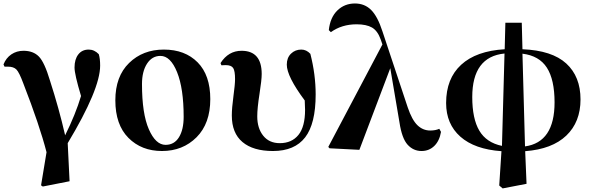

<svg xmlns="http://www.w3.org/2000/svg" viewBox="-20 -847 3377 1098"><path d="M5.9 -465.8 0 -478.5Q14.6 -515.6 44.9 -536.1Q75.2 -556.6 114.3 -556.6Q169.9 -556.6 202.1 -523.9Q234.4 -491.2 265.6 -386.7Q317.4 -226.6 352.5 -73.2Q412.1 -193.4 443.4 -297.9Q406.2 -421.9 406.2 -460.9Q406.2 -507.8 427.7 -535.6Q449.2 -563.5 487.3 -563.5Q519.5 -563.5 544.9 -537.1Q552.7 -512.7 552.7 -471.7Q552.7 -336.9 367.2 -28.3L377.9 189.5L224.6 219.7L214.8 212.9L246.1 23.4Q207 -128.9 113.3 -370.1Q89.8 -433.6 73.7 -449.7Q57.6 -465.8 25.4 -465.8Z M906.2 16.6Q789.1 16.6 714.4 -58.6Q639.6 -133.8 639.6 -273.4Q639.6 -410.2 718.3 -486.8Q796.9 -563.5 917 -563.5Q1038.1 -563.5 1110.4 -490.2Q1182.6 -417 1182.6 -280.3Q1182.6 -140.6 1104 -62Q1025.4 16.6 906.2 16.6ZM926.8 -18.6Q976.6 -18.6 1003.4 -62Q1030.3 -105.5 1030.3 -178.7Q1030.3 -340.8 992.7 -434.1Q955.1 -527.3 897.5 -527.3Q849.6 -527.3 820.8 -482.9Q792 -438.5 792 -366.2Q792 -197.3 831.1 -107.9Q870.1 -18.6 926.8 -18.6Z M1246.1 -473.6 1241.2 -486.3Q1286.1 -556.6 1361.3 -556.6Q1476.6 -556.6 1476.6 -423.8Q1476.6 -389.6 1463.9 -309.1Q1451.2 -228.5 1451.2 -181.6Q1451.2 -113.3 1485.4 -70.8Q1519.5 -28.3 1580.1 -28.3Q1648.4 -28.3 1686.5 -75.2Q1724.6 -122.1 1724.6 -218.8Q1724.6 -237.3 1722.7 -272.5Q1620.1 -410.2 1620.1 -477.5Q1620.1 -516.6 1644 -540Q1668 -563.5 1703.1 -563.5Q1732.4 -563.5 1754.9 -539.1Q1785.2 -420.9 1785.2 -306.6Q1785.2 -139.6 1725.1 -61.5Q1665 16.6 1541 16.6Q1427.7 16.6 1366.7 -34.7Q1305.7 -85.9 1305.7 -186.5Q1305.7 -228.5 1314.9 -296.4Q1324.2 -364.3 1324.2 -394.5Q1324.2 -441.4 1313.5 -458Q1302.7 -474.6 1270.5 -474.6Q1250 -474.6 1246.1 -473.6Z M2492.2 -110.4 2502 -92.8Q2493.2 -41 2463.4 -12.2Q2433.6 16.6 2390.6 16.6Q2343.8 16.6 2311 -19.5Q2278.3 -55.7 2264.6 -146.5L2211.9 -457L2035.2 9.8L1864.3 1L1857.4 -6.8L2167 -592.8L2157.2 -621.1Q2139.6 -670.9 2107.4 -689.5Q2075.2 -708 2019.5 -708Q1934.6 -708 1872.1 -663.1L1860.4 -674.8Q1868.2 -747.1 1909.2 -787.1Q1950.2 -827.1 2009.8 -827.1Q2065.4 -827.1 2102.5 -790Q2139.6 -752.9 2167 -668L2311.5 -233.4Q2335.9 -161.1 2367.2 -130.9Q2398.4 -100.6 2440.4 -100.6Q2470.7 -100.6 2492.2 -110.4Z M2967.8 -540 2982.4 -9.8Q3151.4 -33.2 3151.4 -261.7Q3151.4 -391.6 3107.4 -460Q3063.5 -528.3 2967.8 -540ZM2850.6 -12.7 2865.2 -541Q2680.7 -522.5 2680.7 -292Q2680.7 -168 2721.2 -99.6Q2761.7 -31.2 2850.6 -12.7ZM2963.9 -716.8 2967.8 -565.4Q3136.7 -558.6 3218.3 -483.9Q3299.8 -409.2 3299.8 -278.3Q3299.8 -149.4 3218.8 -71.8Q3137.7 5.9 2983.4 17.6L2991.2 204.1L2854.5 230.5L2835 213.9L2847.7 17.6Q2694.3 6.8 2612.8 -65.4Q2531.2 -137.7 2531.2 -257.8Q2531.2 -397.5 2617.2 -476.6Q2703.1 -555.7 2866.2 -565.4L2870.1 -716.8Z"/></svg>

Font: Bpmf Zihi Serif Heavy
Style: Heavy
Weight: 900
Foundry: But Ko
Version: Version 1.320